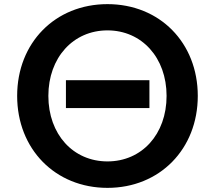

<svg xmlns="http://www.w3.org/2000/svg" viewBox="-20 -836 1040 929"><path d="M500 73C753 73 937 -115 937 -372C937 -629 753 -816 500 -816C247 -816 63 -629 63 -372C63 -115 247 73 500 73ZM500 -55C334 -55 214 -186 214 -372C214 -557 334 -689 500 -689C666 -689 786 -557 786 -372C786 -186 666 -55 500 -55ZM299 -313H703V-448H299Z"/></svg>

Font: LINE Seed JP_OTF Bold
Style: Regular
Weight: 700
Designer: LINE & Fontrix & Fontworks
Version: Version 1.009